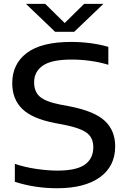

<svg xmlns="http://www.w3.org/2000/svg" viewBox="-20 -967 661 996"><path d="M276.5 9.5Q160 9.5 57 -24V-117Q110.5 -99 170 -90.5Q229.5 -82 278 -82Q376.5 -82 420.2 -113.2Q464 -144.5 464 -203Q464 -252.5 430.2 -277.8Q396.5 -303 313.5 -319.5L263.5 -329Q147.5 -351.5 95.5 -402Q43.5 -452.5 43.5 -535.5Q43.5 -635.5 119.5 -692.5Q195.5 -749.5 348.5 -749.5Q402 -749.5 451.2 -742.8Q500.5 -736 542 -724V-631Q452.5 -658 350 -658Q248 -658 202.5 -626.8Q157 -595.5 157 -540Q157 -491.5 186.8 -465.5Q216.5 -439.5 292.5 -424.5L343 -415Q470.5 -390 524 -339.8Q577.5 -289.5 577.5 -208Q577.5 -104.5 498.2 -47.5Q419 9.5 276.5 9.5ZM266 -802 114.5 -947H214.5L315.5 -847.5L416.5 -947H516.5L365 -802Z"/></svg>

Font: Encode Sans Expanded Expanded Medium
Style: Regular
Weight: 500
Width: 7
Designer: Multiple Designers
Foundry: Impallari Type
Version: Version 3.000; ttfautohint (v1.8.3) -l 8 -r 50 -G 200 -x 14 